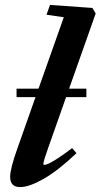

<svg xmlns="http://www.w3.org/2000/svg" viewBox="-20 -745 407 776"><path d="M61.5 11.2Q21 11.2 21 -30.3Q21 -63 49.8 -143.6L123.5 -352.5H46.9V-386.7H135.7L237.8 -675.3L168 -685.5L182.1 -725.1L353.5 -712.9L366.7 -690.4L259.3 -386.7H329.1V-352.5H247.1L174.3 -146Q155.3 -93.3 155.3 -82.5Q155.3 -78.6 159.7 -78.6Q165 -78.6 177.5 -84.2Q189.9 -89.8 214.8 -106Q239.7 -122.1 271.5 -146.5L289.1 -126Q215.3 -55.7 156.5 -22.2Q97.7 11.2 61.5 11.2Z"/></svg>

Font: Elstob ExtraBold
Style: Italic
Weight: 800
Italic angle: -20°
Designer: Peter S. Baker
Version: Version 1.015